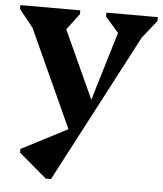

<svg xmlns="http://www.w3.org/2000/svg" viewBox="-53 -539 711 836"><g transform="rotate(5 302.5 -120.5)"><path d="M278 72 43 -443H88V-368L2 -475V-492H264V-475L197 -387H185V-460L362 -73L332 -63L457 -477V-395H448L378 -475V-492H603V-475L520 -371V-443H565L201 251H178L57 148V132L283 15Z"/></g></svg>

Font: Platypi Light SemiBold
Style: Regular
Weight: 600
Version: Version 1.200